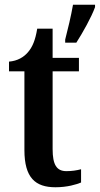

<svg xmlns="http://www.w3.org/2000/svg" viewBox="-20 -780 421 810"><path d="M255 -613V-600H302C329 -642 366 -708 381 -750V-760H288C280 -714 266 -655 255 -613ZM214 10C264 10 303 -2 322 -10V-66C303 -61 283 -58 260 -58C219 -58 202 -85 202 -151V-479H313V-536H202V-659H137C129 -609 116 -581 99 -561C81 -539 54 -523 18 -520V-479H83V-147C83 -30 129 10 214 10Z"/></svg>

Font: Noto Serif Ethiopic Condensed SemiBold
Style: Regular
Weight: 600
Width: 3
Designer: Monotype Design Team
Foundry: Monotype Imaging Inc.
Version: Version 2.102